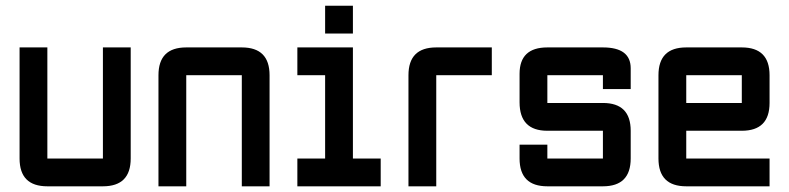

<svg xmlns="http://www.w3.org/2000/svg" viewBox="-20 -655 2774 675"><path d="M341.8 -488.3H439.5V-97.7Q439.5 0 341.8 0H146.5Q48.8 0 48.8 -97.7V-488.3H146.5V-97.7H341.8Z M830.1 -390.6H634.8V0H537.1V-390.6Q537.1 -488.3 634.8 -488.3H830.1Q927.7 -488.3 927.7 -390.6V0H830.1Z M1123 -537.1V-634.8H1220.7V-537.1ZM1025.4 0V-97.7H1123V-390.6H1025.4V-488.3H1220.7V-97.7H1318.4V0Z M1513.7 -488.3H1709V-390.6H1513.7V0H1416V-390.6Q1416 -488.3 1513.7 -488.3Z M1806.6 -146.5H1904.3V-97.7H2099.6V-195.3H1904.3Q1806.6 -195.3 1806.6 -295.4V-395.5Q1806.6 -488.3 1904.3 -488.3H2099.6Q2197.3 -488.3 2197.3 -415V-341.8H2099.6V-390.6H1904.3V-293H2099.6Q2197.3 -293 2197.3 -195.3V-97.7Q2197.3 0 2099.6 0H1904.3Q1806.6 0 1806.6 -97.7Z M2392.6 -488.3H2587.9Q2685.5 -488.3 2685.5 -390.6V-293Q2685.5 -195.3 2587.9 -195.3H2392.6V-97.7H2685.5V0H2392.6Q2294.9 0 2294.9 -97.7V-390.6Q2294.9 -488.3 2392.6 -488.3ZM2587.9 -390.6H2392.6V-293H2587.9Z"/></svg>

Font: BabelStone Runic Beagnoth
Style: Regular
Weight: 400
Designer: Andrew West
Foundry: BabelStone
Version: Version 7.004;November 9, 2023